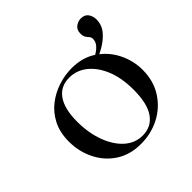

<svg xmlns="http://www.w3.org/2000/svg" viewBox="-144 -636 770 770"><g transform="rotate(-45 241.0 -250.5)"><path d="M233 13Q172 13 127.5 -16Q83 -45 59 -93.5Q35 -142 35 -198Q35 -250 54.5 -288Q74 -326 106 -350.5Q138 -375 176 -387Q214 -399 251 -399Q313 -399 357 -369Q401 -339 424.5 -292Q448 -245 448 -193Q448 -130 418 -83.5Q388 -37 339.5 -12Q291 13 233 13ZM262 -6Q311 -6 338.5 -44.5Q366 -83 366 -162Q366 -229 346 -277.5Q326 -326 292.5 -352.5Q259 -379 217 -379Q168 -379 141.5 -341.5Q115 -304 115 -231Q115 -168 134 -116.5Q153 -65 186 -35.5Q219 -6 262 -6ZM324 -339 321 -353Q395 -383 395 -420Q395 -431 389.5 -436.5Q384 -442 379 -450Q374 -458 374 -472Q374 -493 388 -503.5Q402 -514 418 -514Q440 -514 450 -499.5Q460 -485 460 -467Q460 -435 439.5 -411Q419 -387 387.5 -369.5Q356 -352 324 -339Z"/></g></svg>

Font: Cormorant Medium
Style: Regular
Weight: 500
Designer: Christian Thalmann (Catharsis Fonts)
Foundry: Catharsis Fonts
Version: Version 4.000